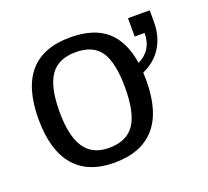

<svg xmlns="http://www.w3.org/2000/svg" viewBox="-100 -659 855 791"><g transform="rotate(-20 328.0 -264.0)"><path d="M513.2 -298.8 514.2 -265.1Q514.2 -127.4 453.6 -58.8Q393.1 9.8 275.9 9.8Q160.2 9.8 101.1 -60.3Q42 -130.4 42 -265.1Q42 -538.1 278.8 -538.1Q381.8 -538.1 438 -489.3Q494.1 -440.4 508.8 -342.8Q574.2 -374.5 574.2 -450.2H530.8V-530.8H626V-479Q626 -416.5 596.9 -369.6Q567.9 -322.8 513.2 -298.8ZM421.9 -265.1Q421.9 -375 389.2 -424.1Q356.4 -473.1 279.8 -473.1Q203.1 -473.1 168.5 -423.1Q133.8 -373 133.8 -265.1Q133.8 -159.2 168.2 -107.2Q202.6 -55.2 274.9 -55.2Q353 -55.2 387.5 -105.5Q421.9 -155.8 421.9 -265.1Z"/></g></svg>

Font: Libra Sans Modern
Style: Regular
Weight: 400
Foundry: Stefan Peev, Context Ltd
Version: Version 1.000